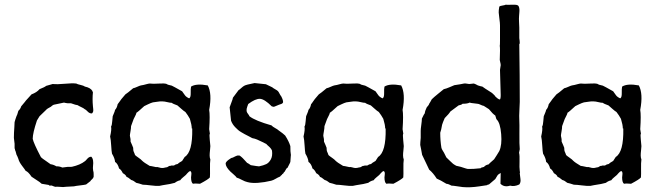

<svg xmlns="http://www.w3.org/2000/svg" viewBox="-20 -784 2786 816"><path d="M42 -154V-173Q39 -194 39 -198Q39 -209 39.5 -220Q40 -231 41 -244Q42 -257 42 -265Q43 -268 45.5 -277Q48 -286 50 -290Q53 -294 58 -313Q67 -321 70 -332L85 -350Q89 -356 99.5 -367Q110 -378 114 -383Q136 -391 148 -405Q171 -414 176 -419Q185 -421 204 -427Q224 -425 255 -428Q286 -431 304 -429Q309 -426 322.5 -423Q336 -420 341 -416Q365 -411 373 -397Q373 -393 375 -392Q372 -364 375 -332Q375 -330 376 -322.5Q377 -315 376 -310.5Q375 -306 371 -302Q361 -301 352.5 -310Q344 -319 340 -320Q336 -324 325 -329Q314 -334 310 -337Q304 -337 282 -345Q266 -344 252 -348L209 -339Q205 -338 200 -333.5Q195 -329 192 -328Q190 -327 184 -323.5Q178 -320 176 -317Q171 -313 162 -303.5Q153 -294 148 -290Q147 -288 137 -272Q119 -218 119 -194Q123 -175 154 -116Q160 -110 174.5 -100.5Q189 -91 195 -86Q206 -85 220 -77Q231 -78 245 -72Q269 -76 285 -75Q321 -83 341 -99Q344 -101 348.5 -106.5Q353 -112 357.5 -115Q362 -118 368 -118Q374 -112 375.5 -101.5Q377 -91 375.5 -80.5Q374 -70 376 -58Q378 -54 378 -44.5Q378 -35 378 -33Q377 -27 371 -22Q365 -17 364 -14Q348 -1 346 0Q338 2 320 4Q302 6 294 8Q252 10 248 11Q242 11 232 10Q222 9 215 10Q213 10 208.5 8Q204 6 201 5Q199 4 196 4.5Q193 5 192 5Q191 5 189 4L187 2L157 -3Q150 -10 134.5 -19.5Q119 -29 114 -33Q100 -54 89 -58Q87 -62 74 -79Q61 -96 58 -109Q57 -113 54 -119Q51 -125 50 -127Q49 -130 47.5 -136.5Q46 -143 44 -146Q44 -150 42 -154Z M869 -235 872 -216Q869 -212 871.5 -190Q874 -168 874 -163Q874 -157 872.5 -145Q871 -133 871 -123.5Q871 -114 874 -106Q872 -93 872.5 -67.5Q873 -42 872 -30Q866 -22 830 -3Q809 -5 800 -3Q792 -9 792 -30Q792 -33 793 -40Q794 -47 793 -51Q792 -55 789 -57Q783 -56 776 -47.5Q769 -39 767 -38Q766 -37 757.5 -30Q749 -23 746 -18Q733 -15 723 -7Q707 -2 672 3L657 6Q645 7 621.5 4Q598 1 587 1Q569 -5 559 -7Q547 -17 538 -19Q524 -31 518 -32Q515 -41 502 -48Q495 -63 486 -68Q481 -88 469 -96Q468 -111 456 -131Q454 -140 452.5 -166Q451 -192 448 -204Q455 -234 452 -246Q456 -252 457 -269Q458 -286 459 -290Q460 -293 464 -302Q468 -311 469 -317Q477 -325 480 -341Q483 -344 488.5 -352.5Q494 -361 496 -363Q512 -382 513 -383Q520 -387 546 -409Q552 -410 563 -415Q574 -420 579 -421L590 -423Q591 -423 601.5 -426Q612 -429 617 -429Q619 -429 624.5 -428.5Q630 -428 633 -428Q640 -428 660 -429Q680 -430 686 -428L694 -424L710 -420Q715 -418 754 -396Q756 -393 760 -387.5Q764 -382 766.5 -378.5Q769 -375 774 -371.5Q779 -368 784 -366Q791 -370 790.5 -388.5Q790 -407 792 -416Q814 -430 863 -421Q882 -386 869 -317Q873 -295 869 -235ZM787 -279 778 -294Q768 -307 768 -308Q761 -312 750 -322Q739 -332 734 -336Q714 -343 710 -347Q703 -347 691 -350Q679 -353 671 -353Q662 -354 648 -351.5Q634 -349 630 -349Q622 -347 608.5 -340.5Q595 -334 593 -333Q565 -307 560 -305Q559 -299 554 -290Q549 -281 548 -278Q537 -249 537 -248Q537 -239 534.5 -225.5Q532 -212 532 -207Q536 -191 535 -182Q537 -178 541 -168.5Q545 -159 546 -156Q546 -151 546.5 -146.5Q547 -142 548.5 -139Q550 -136 551.5 -132Q553 -128 554 -125Q558 -121 569 -113.5Q580 -106 584 -101Q592 -93 616 -79Q620 -79 642 -74Q648 -75 655.5 -72.5Q663 -70 669 -70Q673 -70 676 -70.5Q679 -71 682 -72Q685 -73 688 -73Q691 -73 695.5 -76.5Q700 -80 704 -79Q705 -80 708 -80.5Q711 -81 714 -80.5Q717 -80 720 -81Q726 -86 735 -87Q738 -91 754 -100Q756 -102 759.5 -108.5Q763 -115 765 -117Q799 -138 797 -237Q797 -239 795 -238Q795 -253 787 -279Z M970 -369 994 -401Q998 -403 1005.5 -410Q1013 -417 1019 -420Q1026 -424 1062 -431Q1109 -426 1110 -426Q1113 -424 1122.5 -420Q1132 -416 1137 -413Q1140 -410 1149 -405Q1158 -400 1161 -397Q1164 -394 1168 -386Q1172 -378 1175 -375Q1184 -358 1183 -349Q1182 -346 1179 -344Q1176 -342 1172 -341Q1168 -340 1166 -339Q1163 -338 1154 -334Q1145 -330 1143 -330Q1141 -330 1135 -332Q1104 -363 1085 -364Q1066 -365 1035 -342Q1035 -341 1031 -331Q1027 -321 1028 -312Q1029 -306 1034 -300Q1039 -294 1040 -290Q1064 -271 1134 -251Q1138 -246 1149 -240Q1160 -234 1164 -230Q1184 -216 1192 -208Q1208 -183 1214 -163Q1214 -137 1216 -128Q1217 -124 1216 -123Q1216 -118 1214 -96Q1213 -92 1208.5 -84Q1204 -76 1202 -71Q1197 -69 1193.5 -61Q1190 -53 1186 -51Q1186 -48 1182 -45.5Q1178 -43 1178 -41Q1172 -37 1170 -33Q1169 -34 1167 -32Q1163 -31 1152 -24.5Q1141 -18 1133 -16Q1104 -9 1077 -7Q1050 -5 1032 -10Q1022 -12 1008 -19.5Q994 -27 986 -29Q983 -34 972.5 -43Q962 -52 959 -55Q939 -75 939 -89Q939 -95 951 -104.5Q963 -114 969 -114Q972 -115 980 -119.5Q988 -124 995 -123Q999 -124 1006 -117Q1011 -113 1019 -104Q1027 -95 1030 -92Q1035 -90 1046 -82Q1076 -77 1081 -77Q1100 -81 1111.5 -86.5Q1123 -92 1131 -106.5Q1139 -121 1136 -144Q1134 -149 1130 -154Q1126 -159 1120 -164Q1114 -169 1112 -172Q1106 -175 1094 -181Q1082 -187 1072.5 -191Q1063 -195 1052 -197Q1049 -199 1037 -205Q1025 -211 1020.5 -213.5Q1016 -216 1006.5 -221.5Q997 -227 992 -231.5Q987 -236 980.5 -242.5Q974 -249 969.5 -256Q965 -263 962 -271L956 -328Q958 -335 963.5 -348.5Q969 -362 970 -369Z M1691 -235 1694 -216Q1691 -212 1693.5 -190Q1696 -168 1696 -163Q1696 -157 1694.5 -145Q1693 -133 1693 -123.5Q1693 -114 1696 -106Q1694 -93 1694.5 -67.5Q1695 -42 1694 -30Q1688 -22 1652 -3Q1631 -5 1622 -3Q1614 -9 1614 -30Q1614 -33 1615 -40Q1616 -47 1615 -51Q1614 -55 1611 -57Q1605 -56 1598 -47.5Q1591 -39 1589 -38Q1588 -37 1579.5 -30Q1571 -23 1568 -18Q1555 -15 1545 -7Q1529 -2 1494 3L1479 6Q1467 7 1443.5 4Q1420 1 1409 1Q1391 -5 1381 -7Q1369 -17 1360 -19Q1346 -31 1340 -32Q1337 -41 1324 -48Q1317 -63 1308 -68Q1303 -88 1291 -96Q1290 -111 1278 -131Q1276 -140 1274.5 -166Q1273 -192 1270 -204Q1277 -234 1274 -246Q1278 -252 1279 -269Q1280 -286 1281 -290Q1282 -293 1286 -302Q1290 -311 1291 -317Q1299 -325 1302 -341Q1305 -344 1310.5 -352.5Q1316 -361 1318 -363Q1334 -382 1335 -383Q1342 -387 1368 -409Q1374 -410 1385 -415Q1396 -420 1401 -421L1412 -423Q1413 -423 1423.5 -426Q1434 -429 1439 -429Q1441 -429 1446.5 -428.5Q1452 -428 1455 -428Q1462 -428 1482 -429Q1502 -430 1508 -428L1516 -424L1532 -420Q1537 -418 1576 -396Q1578 -393 1582 -387.5Q1586 -382 1588.5 -378.5Q1591 -375 1596 -371.5Q1601 -368 1606 -366Q1613 -370 1612.5 -388.5Q1612 -407 1614 -416Q1636 -430 1685 -421Q1704 -386 1691 -317Q1695 -295 1691 -235ZM1609 -279 1600 -294Q1590 -307 1590 -308Q1583 -312 1572 -322Q1561 -332 1556 -336Q1536 -343 1532 -347Q1525 -347 1513 -350Q1501 -353 1493 -353Q1484 -354 1470 -351.5Q1456 -349 1452 -349Q1444 -347 1430.5 -340.5Q1417 -334 1415 -333Q1387 -307 1382 -305Q1381 -299 1376 -290Q1371 -281 1370 -278Q1359 -249 1359 -248Q1359 -239 1356.5 -225.5Q1354 -212 1354 -207Q1358 -191 1357 -182Q1359 -178 1363 -168.5Q1367 -159 1368 -156Q1368 -151 1368.5 -146.5Q1369 -142 1370.5 -139Q1372 -136 1373.5 -132Q1375 -128 1376 -125Q1380 -121 1391 -113.5Q1402 -106 1406 -101Q1414 -93 1438 -79Q1442 -79 1464 -74Q1470 -75 1477.5 -72.5Q1485 -70 1491 -70Q1495 -70 1498 -70.5Q1501 -71 1504 -72Q1507 -73 1510 -73Q1513 -73 1517.5 -76.5Q1522 -80 1526 -79Q1527 -80 1530 -80.5Q1533 -81 1536 -80.5Q1539 -80 1542 -81Q1548 -86 1557 -87Q1560 -91 1576 -100Q1578 -102 1581.5 -108.5Q1585 -115 1587 -117Q1621 -138 1619 -237Q1619 -239 1617 -238Q1617 -253 1609 -279Z M2189 -47 2192 -23Q2194 -9 2187 0Q2166 10 2148 5Q2123 13 2107 -3L2108 -49Q2097 -43 2094 -38L2085 -23Q2082 -21 2058 0Q2052 0 2050 3Q2042 4 2017 8Q1978 14 1946 11Q1937 10 1921.5 7.5Q1906 5 1899 5Q1887 -2 1877 -3Q1851 -19 1836 -25Q1821 -49 1804 -63Q1800 -71 1790 -92.5Q1780 -114 1774 -126Q1773 -134 1770 -148Q1767 -162 1766 -168Q1766 -178 1768 -198V-228Q1768 -236 1770.5 -253.5Q1773 -271 1773 -280Q1783 -301 1785 -302Q1786 -312 1792 -324Q1793 -328 1798 -333Q1803 -338 1804 -343Q1805 -344 1809 -351Q1813 -358 1815 -362Q1824 -371 1842 -385.5Q1860 -400 1866 -405Q1876 -407 1891 -413.5Q1906 -420 1911 -422Q1939 -426 1952 -429Q1956 -430 1963.5 -428.5Q1971 -427 1974 -427Q1978 -427 1984.5 -428Q1991 -429 1993 -429Q1998 -428 2003.5 -425Q2009 -422 2011 -421Q2023 -417 2030 -416Q2033 -413 2071 -389Q2073 -387 2078.5 -382Q2084 -377 2086 -373Q2096 -363 2104 -361Q2108 -363 2108 -380Q2105 -483 2105 -487L2108 -507Q2108 -512 2106 -519.5Q2104 -527 2104 -529Q2106 -578 2104 -589Q2105 -592 2105 -611V-630V-676Q2105 -686 2102.5 -704Q2100 -722 2099.5 -730.5Q2099 -739 2102 -756Q2105 -759 2115.5 -760.5Q2126 -762 2129 -764Q2135 -763 2158 -764Q2181 -765 2184 -758Q2187 -752 2187.5 -745Q2188 -738 2187 -728.5Q2186 -719 2186 -715Q2185 -706 2186 -689Q2187 -672 2187 -667V-622Q2189 -610 2189 -600L2188 -598Q2187 -597 2187 -596Q2188 -553 2188.5 -465.5Q2189 -378 2189 -351Q2189 -343 2187.5 -315.5Q2186 -288 2187 -276Q2188 -258 2187.5 -214Q2187 -170 2189 -150L2186 -135Q2189 -123 2188 -97.5Q2187 -72 2189 -57L2190 -52ZM1867 -135 1877 -115Q1881 -112 1893.5 -99Q1906 -86 1915 -82Q1918 -79 1921 -79Q1924 -78 1929.5 -77Q1935 -76 1938 -75Q1942 -74 1952 -70.5Q1962 -67 1968 -66Q1989 -65 2023 -69Q2024 -72 2031 -73Q2038 -74 2039 -77Q2047 -84 2056 -85Q2058 -88 2080 -107Q2081 -109 2091 -124Q2100 -138 2102 -142Q2114 -168 2110 -214Q2106 -262 2091 -276Q2089 -278 2087.5 -284.5Q2086 -291 2085 -293Q2074 -300 2058 -320Q2054 -322 2036 -334Q2030 -335 2022 -339Q2014 -343 2009 -343Q2005 -344 1993 -345Q1981 -346 1976 -348Q1967 -343 1946 -343Q1941 -338 1929 -336Q1896 -311 1894 -310Q1889 -301 1870 -282Q1862 -264 1859 -254Q1855 -230 1851 -220Q1851 -186 1856 -156Q1857 -151 1861.5 -144Q1866 -137 1867 -135Z M2701 -235 2704 -216Q2701 -212 2703.5 -190Q2706 -168 2706 -163Q2706 -157 2704.5 -145Q2703 -133 2703 -123.5Q2703 -114 2706 -106Q2704 -93 2704.5 -67.5Q2705 -42 2704 -30Q2698 -22 2662 -3Q2641 -5 2632 -3Q2624 -9 2624 -30Q2624 -33 2625 -40Q2626 -47 2625 -51Q2624 -55 2621 -57Q2615 -56 2608 -47.5Q2601 -39 2599 -38Q2598 -37 2589.5 -30Q2581 -23 2578 -18Q2565 -15 2555 -7Q2539 -2 2504 3L2489 6Q2477 7 2453.5 4Q2430 1 2419 1Q2401 -5 2391 -7Q2379 -17 2370 -19Q2356 -31 2350 -32Q2347 -41 2334 -48Q2327 -63 2318 -68Q2313 -88 2301 -96Q2300 -111 2288 -131Q2286 -140 2284.5 -166Q2283 -192 2280 -204Q2287 -234 2284 -246Q2288 -252 2289 -269Q2290 -286 2291 -290Q2292 -293 2296 -302Q2300 -311 2301 -317Q2309 -325 2312 -341Q2315 -344 2320.5 -352.5Q2326 -361 2328 -363Q2344 -382 2345 -383Q2352 -387 2378 -409Q2384 -410 2395 -415Q2406 -420 2411 -421L2422 -423Q2423 -423 2433.5 -426Q2444 -429 2449 -429Q2451 -429 2456.5 -428.5Q2462 -428 2465 -428Q2472 -428 2492 -429Q2512 -430 2518 -428L2526 -424L2542 -420Q2547 -418 2586 -396Q2588 -393 2592 -387.5Q2596 -382 2598.5 -378.5Q2601 -375 2606 -371.5Q2611 -368 2616 -366Q2623 -370 2622.5 -388.5Q2622 -407 2624 -416Q2646 -430 2695 -421Q2714 -386 2701 -317Q2705 -295 2701 -235ZM2619 -279 2610 -294Q2600 -307 2600 -308Q2593 -312 2582 -322Q2571 -332 2566 -336Q2546 -343 2542 -347Q2535 -347 2523 -350Q2511 -353 2503 -353Q2494 -354 2480 -351.5Q2466 -349 2462 -349Q2454 -347 2440.5 -340.5Q2427 -334 2425 -333Q2397 -307 2392 -305Q2391 -299 2386 -290Q2381 -281 2380 -278Q2369 -249 2369 -248Q2369 -239 2366.5 -225.5Q2364 -212 2364 -207Q2368 -191 2367 -182Q2369 -178 2373 -168.5Q2377 -159 2378 -156Q2378 -151 2378.5 -146.5Q2379 -142 2380.5 -139Q2382 -136 2383.5 -132Q2385 -128 2386 -125Q2390 -121 2401 -113.5Q2412 -106 2416 -101Q2424 -93 2448 -79Q2452 -79 2474 -74Q2480 -75 2487.5 -72.5Q2495 -70 2501 -70Q2505 -70 2508 -70.5Q2511 -71 2514 -72Q2517 -73 2520 -73Q2523 -73 2527.5 -76.5Q2532 -80 2536 -79Q2537 -80 2540 -80.5Q2543 -81 2546 -80.5Q2549 -80 2552 -81Q2558 -86 2567 -87Q2570 -91 2586 -100Q2588 -102 2591.5 -108.5Q2595 -115 2597 -117Q2631 -138 2629 -237Q2629 -239 2627 -238Q2627 -253 2619 -279Z"/></svg>

Font: FuturaRenner
Style: Regular
Weight: 400
Designer: BSozoo
Foundry: BSozoo
Version: Version 1.001;PS 001.001;hotconv 1.0.70;makeotf.lib2.5.58329